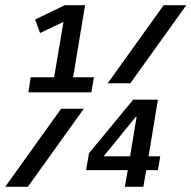

<svg xmlns="http://www.w3.org/2000/svg" viewBox="-52 -718 736 738"><path d="M428 0H499L510 -64H555L564 -117H519L555 -335H460L290 -129L279 -64H439ZM346 -117 470 -269H473L448 -117ZM57 -363H299L309 -421H229L275 -698H197L83 -643L102 -591L192 -634L156 -421H66ZM362 -398H449L664 -698H577ZM-32 0H55L270 -300H183Z"/></svg>

Font: IBM Mono Medium
Style: Italic
Weight: 500
Italic angle: -9°
Monospace: yes
Designer: Mike Abbink, Paul van der Laan, Pieter van Rosmalen
Foundry: Bold Monday
Version: Version 2.3